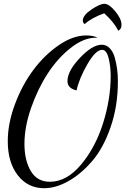

<svg xmlns="http://www.w3.org/2000/svg" viewBox="-20 -906 663 1013"><path d="M21 -161Q21 -255 59 -356.5Q97 -458 156 -537Q215 -616 290 -667.5Q365 -719 435 -719Q472 -719 495 -707H484Q422 -707 353.5 -653.5Q285 -600 232 -518.5Q179 -437 144 -336.5Q109 -236 109 -147Q109 -60 142.5 -3.5Q176 53 243 53Q332 53 408 -38Q484 -129 524 -256.5Q564 -384 564 -505Q564 -556 553 -599.5Q542 -643 519 -643Q485 -643 441.5 -568Q398 -493 384 -429Q336 -440 336 -478Q336 -531 401.5 -600.5Q467 -670 517 -670Q541 -670 559 -651.5Q577 -633 585.5 -602Q594 -571 598 -540.5Q602 -510 602 -477Q602 -347 564 -236.5Q526 -126 467.5 -57.5Q409 11 342 49Q275 87 213 87Q127 87 74 19Q21 -49 21 -161ZM417 -798Q417 -825 462 -855.5Q507 -886 531 -886Q555 -886 588 -846.5Q621 -807 621 -775Q621 -752 604 -744Q583 -787 530 -836Q463 -812 427 -779Q417 -785 417 -798Z"/></svg>

Font: DancingScriptRegular
Style: Regular
Weight: 400
Designer: Pablo Impallari
Foundry: Pablo Impallari. www.impallari.com
Version: Version 1.002